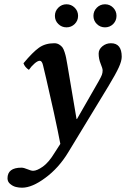

<svg xmlns="http://www.w3.org/2000/svg" viewBox="-20 -646 590 898"><path d="M252.7 -533.7Q236.8 -549.3 236.8 -571.8Q236.8 -594.2 252.7 -610.1Q268.6 -626 291 -626Q313.5 -626 329.3 -610.1Q345.2 -594.2 345.2 -571.8Q345.2 -549.3 329.3 -533.7Q313.5 -518.1 291 -518.1Q268.6 -518.1 252.7 -533.7ZM432.9 -533.7Q417 -549.3 417 -571.8Q417 -594.2 432.9 -610.1Q448.7 -626 471.2 -626Q493.7 -626 509.3 -610.1Q524.9 -594.2 524.9 -571.8Q524.9 -549.3 509.3 -533.7Q493.7 -518.1 471.2 -518.1Q448.7 -518.1 432.9 -533.7ZM294.9 -344.2 337.9 -89.8 339.8 -88.9 440.9 -265.1Q453.1 -286.6 456.5 -296.1Q460 -305.7 460 -316.9Q460 -325.7 450.7 -348.1Q441.4 -370.6 441.4 -395.5Q441.4 -415 458.7 -429.4Q476.1 -443.8 499 -443.8Q549.3 -443.8 549.3 -380.4Q549.3 -360.8 535.6 -330.8Q522 -300.8 487.8 -244.1L298.8 66.9Q254.4 140.1 192.4 185.5Q130.4 231.9 83 231.9Q68.8 231.9 54.7 228.5Q40.5 225.1 27.8 214.6Q15.1 204.1 15.1 188Q15.1 138.2 80.1 138.2Q91.3 138.2 108.4 145.5Q125.5 152.8 134.8 152.8Q152.8 152.8 180.7 133.1Q208.5 113.3 235.8 67.9L262.2 26.9Q251.5 -29.8 231.4 -122.1L196.3 -277.3L181.2 -340.8Q176.3 -361.8 166 -361.8Q156.2 -361.8 141.1 -348.6Q126 -335.4 115.2 -319.3Q96.2 -331.5 89.8 -350.1Q132.3 -401.4 161.9 -422.6Q191.4 -443.8 233.9 -443.8Q246.6 -443.8 256.3 -438Q266.1 -432.1 271.7 -424.8Q277.3 -417.5 282.2 -402.1Q287.1 -386.7 289.1 -376Q290.5 -371.1 294.9 -344.2Z"/></svg>

Font: Linux Libertine G
Style: Bold Italic
Weight: 700
Italic angle: -11.5°
Designer: Philipp H. Poll
Foundry: Philipp H. Poll
Version: Version 4.1.0